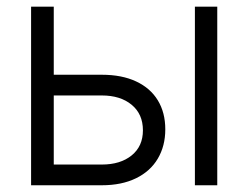

<svg xmlns="http://www.w3.org/2000/svg" viewBox="-20 -550 737 570"><path d="M470.7 -166Q470.7 -116.7 448.5 -79.1Q426.3 -41.5 383.8 -20.8Q341.3 0 282.2 0H72.3V-530.3H139.6V-328.1H282.2Q341.8 -328.1 384 -308.3Q426.3 -288.6 448.5 -252.2Q470.7 -215.8 470.7 -166ZM282.2 -61.5Q337.4 -61.5 370.8 -88.6Q404.3 -115.7 404.3 -163.1Q404.3 -211.4 370.8 -239Q337.4 -266.6 282.2 -266.6H139.6V-61.5ZM558.6 -530.3H625V0H558.6Z"/></svg>

Font: Pretendard Std Light
Style: Regular
Weight: 300
Designer: Base glyphs from Inter by Rasmus Andersson; Hangeul glyphs from Noto Sans CJK(Source Han Sans) by Jang Soo-young and Kan
Foundry: Kil Hyung-jin
Version: Version 1.309